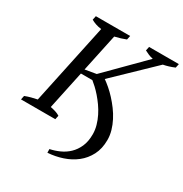

<svg xmlns="http://www.w3.org/2000/svg" viewBox="-201 -813 1110 1162"><g transform="rotate(30 354.5 -232.0)"><path d="M475.6 -33.7Q475.6 -64.5 467 -94.7Q458.5 -125 444.3 -153.3Q430.2 -181.6 412.4 -206.8Q394.5 -231.9 376 -253.2Q357.4 -274.4 340.1 -290.5Q322.8 -306.6 309.6 -316.9H229.5L172.9 -50.3Q192.9 -46.4 209.7 -41Q226.6 -35.6 239.3 -27.3L233.4 0H-6.3L-0.5 -27.3Q21 -35.6 41.5 -41Q62 -46.4 82 -50.3L201.2 -611.3Q179.7 -613.8 161.1 -620.1Q142.6 -626.5 128.4 -634.8L134.3 -662.6H374L368.2 -634.8Q352.1 -628.4 332.8 -622.3Q313.5 -616.2 292 -611.3L236.3 -349.1L314 -362.3L561.5 -611.3Q543 -615.2 528.3 -621.6Q513.7 -627.9 500.5 -634.8L506.3 -662.6H714.4L708.5 -634.8Q667.5 -617.7 631.8 -611.3L371.1 -360.4Q390.1 -347.2 412.6 -327.9Q435.1 -308.6 457 -284.7Q479 -260.7 499.5 -233.2Q520 -205.6 535.6 -175.3Q551.3 -145 560.5 -113Q569.8 -81.1 569.8 -48.3Q569.8 12.2 546.4 57.4Q522.9 102.5 484.4 132.8Q445.8 163.1 396 179.7Q346.2 196.3 293.5 199.7L293 174.3Q326.2 167.5 358.9 152.8Q391.6 138.2 417.5 113.5Q443.4 88.9 459.5 52.7Q475.6 16.6 475.6 -33.7Z"/></g></svg>

Font: PT Astra Serif
Style: Italic
Weight: 400
Italic angle: -16°
Designer: A.Korolkova, I. Chaeva
Foundry: ParaType Ltd
Version: Version 1.001